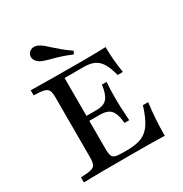

<svg xmlns="http://www.w3.org/2000/svg" viewBox="-176 -897 980 1030"><g transform="rotate(-30 313.5 -382.0)"><path d="M47.6 0V-31.5Q89.5 -33.1 110.1 -37.9Q130.6 -42.7 137.1 -57.3Q143.5 -71.8 143.5 -100.8V-470.2Q143.5 -500 137.1 -514.1Q130.6 -528.2 110.1 -533.5Q89.5 -538.7 47.6 -539.5V-571Q91.9 -570.2 164.5 -569.4Q237.1 -568.5 333.1 -568.5Q363.7 -568.5 395.6 -568.5Q427.4 -568.5 457.3 -569.4Q487.1 -570.2 511.3 -571Q511.3 -530.6 514.9 -489.9Q518.5 -449.2 525 -408.9H492.7Q479.8 -458.1 462.9 -485.9Q446 -513.7 420.6 -525.4Q395.2 -537.1 357.3 -537.1H237.9V-96.8Q237.9 -70.2 242.7 -56.5Q247.6 -42.7 262.9 -38.3Q278.2 -33.9 308.1 -33.9H338.7Q391.9 -33.9 427 -48.8Q462.1 -63.7 485.5 -100Q508.9 -136.3 529 -200.8H561.3Q554.8 -149.2 551.6 -99.6Q548.4 -50 548.4 0Q507.3 -1.6 454.4 -2Q401.6 -2.4 332.3 -2.4Q236.3 -2.4 164.5 -2Q92.7 -1.6 47.6 0ZM210.5 -271.8V-302.4H366.9V-271.8ZM396 -167.7Q391.9 -207.3 382.3 -229.8Q372.6 -252.4 353.2 -262.1Q333.9 -271.8 301.6 -271.8V-302.4Q346.8 -302.4 366.9 -327Q387.1 -351.6 393.5 -406.5H422.6Q419.4 -358.9 419.4 -333.9Q419.4 -308.9 419.4 -287.1Q419.4 -271 420.2 -254.8Q421 -238.7 422.2 -218.1Q423.4 -197.6 425 -167.7ZM344.4 -621.8Q296 -641.9 263.3 -651.2Q230.6 -660.5 207.7 -666.5Q184.7 -672.6 166.9 -681.5Q146.8 -693.5 140.3 -710.5Q133.9 -727.4 141.9 -742.7Q150.8 -758.9 169.4 -762.9Q187.9 -766.9 208.1 -755.6Q222.6 -747.6 235.1 -736.7Q247.6 -725.8 262.9 -711.7Q278.2 -697.6 300 -679.4Q321.8 -661.3 353.2 -639.5Z"/></g></svg>

Font: Playfair 12pt Medium
Style: Regular
Weight: 500
Designer: Claus Eggers Sørensen
Foundry: Claus Eggers Sørensen
Version: Version 2.000;gftools[0.9.28]